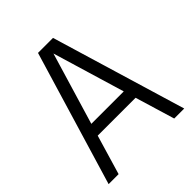

<svg xmlns="http://www.w3.org/2000/svg" viewBox="-184 -762 875 875"><g transform="rotate(-45 253.5 -325.0)"><path d="M301.8 -650.4 497.1 0H432.6L375 -191.4H130.9L74.2 0H9.8L205.1 -650.4ZM148.4 -250H357.4L252.9 -598.6Z"/></g></svg>

Font: Lohit Devanagari
Style: Regular
Weight: 400
Version: 2.95.4